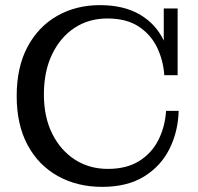

<svg xmlns="http://www.w3.org/2000/svg" viewBox="-20 -715 772 748"><path d="M378 13Q281 13 205.5 -29Q130 -71 87.5 -150Q45 -229 45 -341Q45 -453 87 -532Q129 -611 202.5 -653Q276 -695 369 -695Q462 -695 524.5 -658.5Q587 -622 618 -557V-682H672V-422H620Q616 -480 592 -530Q568 -580 520.5 -611.5Q473 -643 398 -643Q326 -643 270.5 -606.5Q215 -570 183 -503.5Q151 -437 151 -347Q151 -259 183.5 -194Q216 -129 272 -93Q328 -57 400 -57Q473 -57 522 -87.5Q571 -118 597 -169.5Q623 -221 627 -283H676Q674 -203 640.5 -135.5Q607 -68 541.5 -27.5Q476 13 378 13Z"/></svg>

Font: Montagu Slab 144pt
Style: Regular
Weight: 400
Designer: Florian Karsten
Foundry: Florian Karsten
Version: Version 1.000; ttfautohint (v1.8.3)